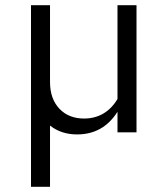

<svg xmlns="http://www.w3.org/2000/svg" viewBox="-20 -508 640 737"><path d="M99 209V-488H172V-193Q172 -129 207.7 -91Q243.4 -53 302.8 -53Q344 -53 376.5 -72Q409 -91 431 -128V-488H504V0H431V-79Q376 8 276 8Q215 8 172 -26V209Z"/></svg>

Font: Red Hat Mono VF Light
Style: Regular
Weight: 300
Monospace: yes
Designer: Pentagram, MCKL
Foundry: Pentagram, MCKL
Version: Version 1.023